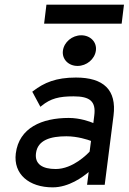

<svg xmlns="http://www.w3.org/2000/svg" viewBox="-20 -796 554 827"><path d="M180 -776 170 -694H504L514 -776ZM314 -512C353 -512 388 -541 393 -578C398 -615 369 -644 330 -644C291 -644 256 -615 251 -578C246 -541 275 -512 314 -512ZM119 -401 154 -336 159 -340C198 -372 235 -381 297 -381C368 -381 394 -359 386 -298L382 -266C368 -272 325 -288 276 -288C161 -288 62 -246 48 -135C37 -46 105 11 207 11C277 11 337 -34 362 -55L355 0H431L469 -298C483 -409 426 -462 307 -462C221 -462 170 -440 123 -404ZM135 -136C142 -193 198 -209 266 -209C314 -209 359 -194 372 -189L366 -143C357 -133 294 -68 220 -68C163 -68 129 -89 135 -136Z"/></svg>

Font: Charger
Style: BdIt
Weight: 400
Designer: Jasper
Foundry: Cannot Into Space Fonts
Version: Version 0.98